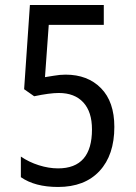

<svg xmlns="http://www.w3.org/2000/svg" viewBox="-20 -734 540 764"><path d="M63 -29V-111Q95 -89 134.5 -76.5Q174 -64 211 -64Q346 -64 346 -219Q346 -289 311.5 -326.5Q277 -364 214 -364Q178 -364 116 -351L76 -379L99 -714H393V-635H174L159 -427Q168 -428 193 -432.5Q218 -437 241 -437Q329 -437 382 -383Q435 -329 435 -229Q435 -117 376 -53.5Q317 10 211 10Q119 10 63 -29Z"/></svg>

Font: Noto Sans Mono UI Cond
Style: Regular
Weight: 400
Width: 3
Monospace: yes
Designer: Monotype Design team
Foundry: Monotype Imaging Inc.
Version: Version 1.000